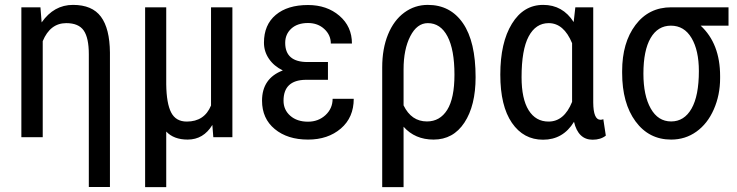

<svg xmlns="http://www.w3.org/2000/svg" viewBox="-20 -558 2999 781"><path d="M144.5 -528.3 149.4 -466.8Q199.2 -538.1 276.9 -538.1Q355 -538.1 390.6 -490Q426.3 -441.9 427.2 -344.2V202.6H341.3V-337.4Q341.3 -403.8 320.6 -433.8Q299.8 -463.9 249.5 -463.9Q184.1 -463.9 153.8 -390.6V0H66.9V-528.3Z M656.2 -528.3V-214.8Q657.2 -137.2 676.3 -100.3Q695.3 -63.5 739.7 -63.5Q811.5 -63.5 838.4 -128.9V-528.3H925.3V0H847.7L843.8 -49.8Q807.6 9.8 743.2 9.8Q687 9.8 656.2 -22.9V203.1H570.3V-528.3Z M1133.3 -148.4Q1133.3 -111.3 1160.6 -87.2Q1188 -63 1232.9 -63Q1274.9 -63 1304 -89.8Q1333 -116.7 1333 -156.2H1418.9Q1418.9 -80.1 1366.5 -35.2Q1314 9.8 1232.9 9.8Q1149.4 9.8 1097.7 -33Q1045.9 -75.7 1045.9 -148.4Q1045.9 -239.3 1130.4 -271.5Q1094.2 -289.1 1074 -318.8Q1053.7 -348.6 1053.7 -384.3Q1053.7 -457 1101.6 -497.3Q1149.4 -537.6 1232.9 -537.6Q1309.6 -537.6 1360.6 -493.9Q1411.6 -450.2 1411.6 -380.9H1325.7Q1325.7 -415.5 1299.3 -439.9Q1272.9 -464.4 1232.9 -464.4Q1189.9 -464.4 1165 -441.7Q1140.1 -418.9 1140.1 -383.8Q1140.1 -305.7 1230.5 -305.7H1314V-233.4H1223.1Q1133.3 -231.9 1133.3 -148.4Z M1621.6 -129.4Q1653.3 -64 1716.8 -64Q1769.5 -64 1799.1 -111.1Q1828.6 -158.2 1828.6 -254.4Q1828.6 -356 1800.3 -409.9Q1772 -463.9 1720.2 -463.9Q1676.3 -463.9 1648.9 -410.6Q1621.6 -357.4 1621.6 -275.9ZM1720.2 -538.1Q1812 -538.1 1863.3 -463.4Q1914.6 -388.7 1914.6 -244.1Q1914.6 -128.4 1869.1 -59.3Q1823.7 9.8 1743.7 9.8Q1668 9.8 1621.6 -42.5V203.1H1534.7V-283.7Q1534.7 -359.9 1558.3 -417.7Q1582 -475.6 1624.5 -506.8Q1667 -538.1 1720.2 -538.1Z M2101.6 -244.1Q2101.6 -155.8 2130.4 -109.6Q2159.2 -63.5 2211.4 -63.5Q2274.9 -63.5 2307.1 -143.6V-382.3Q2273.4 -463.9 2211.9 -463.9Q2159.2 -463.9 2130.4 -409.7Q2101.6 -355.5 2101.6 -244.1ZM2393.1 -528.3V-141.1Q2393.6 -70.8 2422.4 -70.8Q2429.2 -70.8 2434.1 -73.2L2444.3 -6.3Q2423.3 10.3 2390.6 10.3Q2332 10.3 2314.9 -62.5Q2270.5 10.3 2189 10.3Q2109.4 10.3 2062.3 -58.3Q2015.1 -127 2015.1 -254.4Q2015.1 -384.8 2062.3 -461.4Q2109.4 -538.1 2189.5 -538.1Q2269 -538.1 2313.5 -468.3L2320.3 -528.3Z M2597.2 -258.3Q2597.2 -169.4 2627 -116.7Q2656.7 -64 2710 -64Q2763.2 -64 2793 -116.2Q2822.8 -168.5 2822.8 -269Q2822.8 -353 2793 -403.3Q2763.2 -453.6 2709 -453.6Q2655.8 -453.6 2626.5 -403.3Q2597.2 -353 2597.2 -258.3ZM2943.4 -453.6H2830.1Q2909.2 -380.4 2909.2 -248.5V-239.7Q2909.2 -171.4 2883.5 -113Q2857.9 -54.7 2812.7 -22.5Q2767.6 9.8 2710 9.8Q2619.6 9.8 2565.2 -64.2Q2510.7 -138.2 2510.7 -261.7V-269Q2510.7 -384.3 2564.9 -456.3Q2619.1 -528.3 2710.4 -528.3H2943.4Z"/></svg>

Font: MAUL Condensed
Style: Condensed Regular
Weight: 400
Designer: MAUL
Version: Version 1.0; 2020; ttfautohint (v1.8.3)